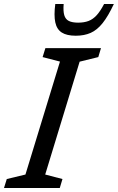

<svg xmlns="http://www.w3.org/2000/svg" viewBox="-40 -942 590 962"><path d="M260.5 -633.5 173.5 -656 187.5 -701H466L452.5 -656L359 -633L186.5 -67.5L273 -45L259.5 0H-20L-6 -45L87.5 -67.5ZM351.5 -828.5Q381.5 -828.5 403.8 -837Q426 -845.5 444.8 -866.2Q463.5 -887 481.5 -922H530.5Q502 -861 474.2 -826.2Q446.5 -791.5 414.2 -777.2Q382 -763 339.5 -763Q294.5 -763 269.5 -779Q244.5 -795 237 -830Q229.5 -865 237 -922H279Q276 -886.5 282 -866Q288 -845.5 305 -837Q322 -828.5 351.5 -828.5Z"/></svg>

Font: Newsreader 8pt
Style: Italic
Weight: 400
Italic angle: -17°
Version: Version 1.003